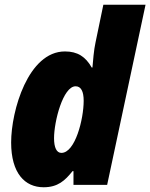

<svg xmlns="http://www.w3.org/2000/svg" viewBox="-20 -780 634 810"><path d="M164 10C224 10 254 -18 286 -58H290V0H432L594 -760H416L383 -601C376 -570 372 -520 370 -495H367C341 -541 307 -563 254 -563C99 -563 27 -313 27 -179C27 -49 85 10 164 10ZM239 -135C219 -135 208 -157 208 -197C208 -268 246 -416 299 -416C322 -416 333 -394 333 -355C333 -277 297 -135 239 -135Z"/></svg>

Font: Noto Sans UI SemiCondensed Black
Style: Italic
Weight: 900
Width: 4
Italic angle: -372°
Designer: Monotype Design Team
Foundry: Monotype Imaging Inc.
Version: Version 1.901